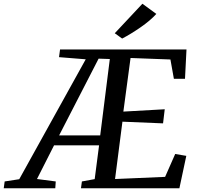

<svg xmlns="http://www.w3.org/2000/svg" viewBox="-107 -1008 1056 1028"><path d="M189 0H-87L-82 -36.5L-4 -48.5L352 -690.5L209 -702L214.5 -743H891.5L883.5 -586H824L805.5 -689.5L592 -697.5L553.5 -410.5L775 -423L766 -347.5L548.5 -356.5L509 -49.5L777 -61L831 -183.5L890.5 -173.5L853.5 0H326.5L331.5 -36.5L400 -49L423.5 -230H182.5L91 -49.5L191.5 -36.5ZM421 -694 209.5 -283H429.5L481 -692ZM507.5 -830 655.5 -988 730 -933.5Q698.5 -898.5 646.2 -862.2Q594 -826 547 -801.5Z"/></svg>

Font: Merriweather Text
Style: Italic
Weight: 400
Italic angle: -7.8°
Designer: Eben Sorkin
Foundry: Eben Sorkin
Version: Version 2.100